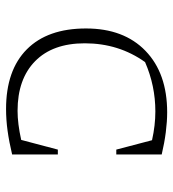

<svg xmlns="http://www.w3.org/2000/svg" viewBox="11 -577 572 634"><g transform="rotate(90 297.0 -260.0)"><path d="M340 6Q212 6 143 -62.5Q74 -131 74 -258Q74 -383 148 -454.5Q222 -526 351 -526Q381 -526 416.5 -521.5Q452 -517 490 -508V-358H474L443 -476Q394 -487 348 -487Q263 -487 185 -453Q123 -366 123 -254Q123 -148 182 -90Q241 -32 346 -32Q367 -32 391 -35Q415 -38 442 -44L474 -165H490V-14Q448 -4 411.5 1Q375 6 340 6Z"/></g></svg>

Font: Piazzolla SC ExtraLight
Style: Regular
Weight: 200
Designer: Juan Pablo del Peral
Foundry: Huerta Tipografica
Version: Version 1.330